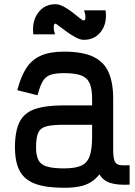

<svg xmlns="http://www.w3.org/2000/svg" viewBox="-20 -877 640 911"><path d="M284 14Q198 14 147 -5Q96 -24 73.5 -66Q51 -108 51 -178Q51 -256 73.5 -299.5Q96 -343 147 -360Q198 -377 284 -377H417V-409Q417 -455 405.5 -481.5Q394 -508 365.5 -519Q337 -530 284 -530Q242 -530 218.5 -521.5Q195 -513 182 -490Q169 -467 158 -425L62 -449Q79 -514 105 -554Q131 -594 174 -613Q217 -632 284 -632Q371 -632 422 -608Q473 -584 495 -534.5Q517 -485 517 -409V-168Q517 -131 523 -114.5Q529 -98 546 -94.5Q563 -91 595 -93V-1Q538 2 503.5 -9Q469 -20 452 -50Q434 -27 410.5 -12.5Q387 2 356 8Q325 14 284 14ZM284 -78Q337 -78 365.5 -91Q394 -104 405.5 -136.5Q417 -169 417 -226V-285H284Q231 -285 202 -278Q173 -271 162 -248.5Q151 -226 151 -178Q151 -140 162 -118Q173 -96 202 -87Q231 -78 284 -78ZM377 -688Q361 -688 339.5 -699.5Q318 -711 296.5 -726.5Q275 -742 260 -753.5Q245 -765 243 -765Q236 -765 235 -750.5Q234 -736 241 -714H138Q131 -776 161 -816.5Q191 -857 243 -857Q261 -857 282.5 -845.5Q304 -834 323.5 -818.5Q343 -803 357.5 -791.5Q372 -780 377 -780Q385 -780 385.5 -793.5Q386 -807 379 -828H481Q489 -767 459.5 -727.5Q430 -688 377 -688Z"/></svg>

Font: Victor Mono
Style: Bold
Weight: 700
Monospace: yes
Designer: Rune Bjørnerås
Version: Version 1.561;gftools[0.9.30]